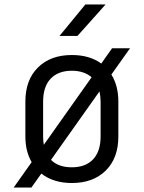

<svg xmlns="http://www.w3.org/2000/svg" viewBox="-20 -805 640 855"><path d="M325 -645H245L360 -785H450ZM559 -590 476 -473Q507 -423 507 -353V-197Q507 -101 451 -45.5Q395 10 300 10Q218 10 164 -32L120 30H41L121 -83Q93 -131 93 -197V-353Q93 -449 149 -504.5Q205 -560 300 -560Q379 -560 431 -522L479 -590ZM172 -197Q172 -177 175 -160L388 -461Q354 -490 300 -490Q239 -490 205.5 -454.5Q172 -419 172 -353ZM428 -353Q428 -376 423 -398L207 -93Q240 -60 300 -60Q361 -60 394.5 -95.5Q428 -131 428 -197Z"/></svg>

Font: JetBrains Mono Semi Light
Style: Regular
Weight: 350
Monospace: yes
Designer: Philipp Nurullin, Konstantin Bulenkov
Foundry: JetBrains
Version: 2.002